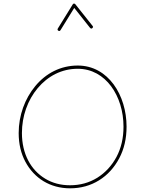

<svg xmlns="http://www.w3.org/2000/svg" viewBox="-20 -1022 785 1043"><path d="M360.4 1C418.9 1 471.7 -13.7 518.1 -42.5C564.5 -71.3 600.6 -111.3 627.4 -161.6C654.3 -211.9 667.5 -269.5 667.5 -334C667.5 -503.9 568.4 -666 402.3 -666C308.6 -666 229 -623.5 171.9 -554.7C114.7 -485.8 81.5 -395 81.5 -299.3C81.5 -240.2 93.8 -188.5 117.7 -143.6C166 -53.2 252.9 1 360.4 1ZM360.4 -15.6C310.1 -15.6 265.1 -27.3 225.6 -51.3C147 -98.6 99.1 -186.5 99.1 -299.3C99.1 -391.6 130.4 -478.5 185.1 -543.5C239.7 -608.4 314.5 -648.4 402.3 -648.4C554.7 -648.4 650.9 -499.5 650.9 -334C650.9 -272 638.2 -217.3 612.8 -169.4C586.9 -121.6 552.2 -84 508.8 -56.6C464.8 -29.3 415.5 -15.6 360.4 -15.6ZM296.9 -855C298.8 -854 300.3 -853.5 301.8 -853.5C304.2 -853.5 306.6 -855 308.6 -857.9L383.3 -979L469.2 -870.6C471.7 -868.2 473.6 -866.7 476.1 -866.7C477.5 -866.7 479.5 -867.7 481.4 -869.1C483.9 -871.6 485.4 -873.5 485.4 -876C485.4 -877.4 484.4 -879.4 482.9 -881.3L389.2 -999C386.7 -1002.9 381.8 -1002.4 381.3 -1002.4C378.9 -1002.4 376.5 -1001 375 -998L293.9 -866.7C293 -864.7 292.5 -863.3 292.5 -861.8C292.5 -859.4 293.9 -856.9 296.9 -855Z"/></svg>

Font: Mikhak Thin
Style: Regular
Weight: 100
Designer: Amin Abedi
Version: Version 3.2